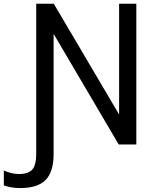

<svg xmlns="http://www.w3.org/2000/svg" viewBox="-105 -752 811 1002"><path d="M606.4 -732.4V2H514.6L174.8 -575.2V50.8Q174.8 144.5 133.3 187Q91.8 229.5 0 229.5Q-44.9 229.5 -85 215.8V137.7Q-43.9 156.2 -6.8 156.2Q43 156.2 63.5 132.8Q84 109.4 84 50.8V-732.4H175.8L516.6 -154.3V-732.4Z"/></svg>

Font: Gen Shin Gothic Regular
Style: Regular
Weight: 400
Designer: [Source Han Sans]
Ryoko NISHIZUKA  (kana & ideographs); Paul D. Hunt (Latin, Greek & Cyrillic); Wenlong ZHANG  (bopomofo
Version: Version 1.002.20150607